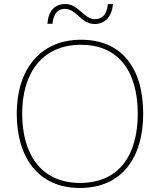

<svg xmlns="http://www.w3.org/2000/svg" viewBox="-20 -922 794 952"><path d="M215 -804H240C246 -864 275 -878 302 -878C360 -878 381 -803 449 -803C499 -803 535 -837 540 -902H515C509 -841 479 -827 450 -827C396 -827 370 -902 304 -902C253 -902 220 -870 215 -804ZM690 -358C690 -590 579 -725 382 -725C177 -725 63 -574 63 -359C63 -143 168 10 376 10C587 10 690 -143 690 -358ZM90 -359C90 -556 186 -700 382 -700C562 -700 663 -575 663 -358C663 -156 573 -15 377 -15C182 -15 90 -159 90 -359Z"/></svg>

Font: Noto Sans Gujarati UI Thin
Style: Regular
Weight: 100
Designer: Jelle Bosma - Monotype Design Team, Universal Thirst
Foundry: Monotype Imaging Inc.
Version: Version 2.106